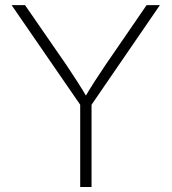

<svg xmlns="http://www.w3.org/2000/svg" viewBox="-20 -748 686 768"><path d="M300.8 0V-329.1L26.4 -727.5H80.1L246.1 -487.3Q269 -453.1 290 -420.4Q311 -387.7 333 -350.1H314.5Q336.4 -388.2 357.7 -421.1Q378.9 -454.1 401.4 -487.3L566.4 -727.5H619.6L346.2 -329.1V0Z"/></svg>

Font: Inter 17pt ExtraLight
Style: Regular
Weight: 250
Version: Version 4.001;git-66647c0bb